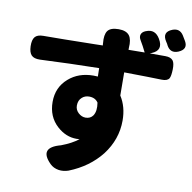

<svg xmlns="http://www.w3.org/2000/svg" viewBox="-95 -936 1105 1104"><g transform="rotate(10 457.0 -383.5)"><path d="M319 72Q288 67 268 47Q184 -37 308 -70Q369 -93 407 -123Q401 -122 389 -122Q327 -122 276 -168Q217 -221 217 -308Q217 -393 278 -446Q336 -497 423 -497Q440 -497 448 -496L447 -545Q274 -542 103 -534Q68 -533 53 -549Q38 -565 37 -601Q36 -638 50 -655Q64 -672 99 -672Q191 -672 401 -676Q431 -677 445 -677L444 -688Q444 -689 444 -690Q439 -739 455 -762Q472 -785 519 -785Q564 -785 582 -761Q599 -738 595 -689V-678L689 -679Q671 -716 654 -744Q643 -762 648 -777Q653 -792 672 -800L675 -801Q726 -822 756 -771Q793 -709 729 -683L719 -679Q765 -679 810 -679Q842 -679 855 -662Q866 -647 865 -611Q864 -572 856 -558Q845 -541 812 -542Q750 -544 593 -546Q594 -500 594 -411Q632 -352 632 -271Q632 -161 562 -69Q492 20 376 66Q347 76 319 72ZM419 -251Q447 -251 462 -272Q480 -299 472 -348Q455 -374 419 -374Q395 -374 378 -359Q358 -342 358 -311Q358 -286 377 -268.5Q396 -251 419 -251ZM811 -743Q810 -746 807.5 -750.5Q805 -755 803 -757Q803 -758 802 -759.5Q801 -761 800 -762Q767 -813 823 -835Q864 -851 888 -814Q897 -799 906 -784Q931 -740 880 -718Q834 -699 811 -743Z"/></g></svg>

Font: GenSenRounded TW H
Style: Regular
Weight: 900
Version: Version 1.501;PS 1;hotconv 16.6.51;makeotf.lib2.5.65220